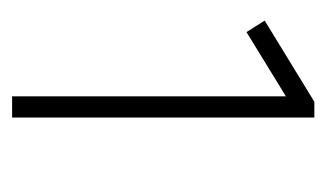

<svg xmlns="http://www.w3.org/2000/svg" viewBox="-131 -608 539 317"><g transform="rotate(90 138.5 -449.5)"><path d="M139 -200V-652L33 -587L14 -617L148 -699H174V-200Z"/></g></svg>

Font: Zen Kaku Gothic New Light
Style: Regular
Weight: 300
Designer: Yoshimichi Ohira
Foundry: Positype
Version: Version 1.002